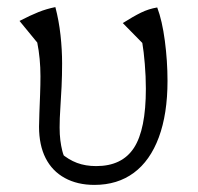

<svg xmlns="http://www.w3.org/2000/svg" viewBox="-20 -513 557 541"><path d="M246 8Q198 8 162.5 -11.5Q127 -31 108.5 -67.5Q90 -104 90 -156Q90 -170 91 -195Q92 -220 93 -247.5Q94 -275 94 -298Q94 -348 85 -393L35 -454Q66 -470 88.5 -479Q111 -488 136 -493Q146 -455 150.5 -414Q155 -373 155 -334Q155 -301 153.5 -269Q152 -237 150 -208Q148 -179 148 -154Q148 -134 150 -118Q152 -102 155.5 -88Q159 -74 166 -61L151 -82Q173 -63 197 -54Q221 -45 251 -45Q324 -45 357.5 -96.5Q391 -148 391 -263Q391 -297 388 -333Q385 -369 381 -392L326 -448Q356 -467 377.5 -477.5Q399 -488 423 -492Q437 -455 444.5 -398Q452 -341 452 -285Q452 -192 427.5 -126Q403 -60 357 -26Q311 8 246 8Z"/></svg>

Font: Piazzolla 24pt Light
Style: Regular
Weight: 300
Designer: Juan Pablo del Peral
Foundry: Huerta Tipografica
Version: Version 2.005